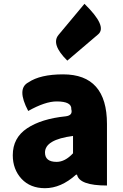

<svg xmlns="http://www.w3.org/2000/svg" viewBox="-20 -973 646 1007"><path d="M216 14Q139 14 93 -35Q47 -85 47 -159Q47 -250 122 -300Q197 -350 325 -363Q363 -368 354 -400Q357 -441 277 -441Q217 -441 128 -391Q66 -508 129 -541Q191 -583 311 -583Q541 -583 541 -323V0Q396 0 384 -57H379Q300 14 216 14ZM277 -124Q321 -124 363 -169V-260Q216 -241 216 -173Q216 -124 277 -124ZM333 -655Q246 -741 287 -790L423 -953Q544 -835 495 -793Z"/></svg>

Font: Swei Half Moon CJK SC
Style: Black
Weight: 900
Version: Version 2.071